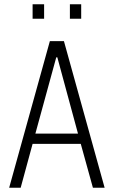

<svg xmlns="http://www.w3.org/2000/svg" viewBox="-20 -881 534 901"><path d="M23 0 214 -688H280L471 0H416L359 -206H133L77 0ZM146 -254H346L249 -612H244ZM133 -793V-861H187V-793ZM308 -793V-861H361V-793Z"/></svg>

Font: Saira Condensed Light
Style: Regular
Weight: 300
Width: 3
Designer: Hector Gatti with collaboration of the Omnibus-Type team
Foundry: Omnibus-Type
Version: Version 1.101